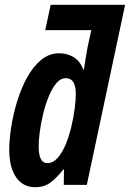

<svg xmlns="http://www.w3.org/2000/svg" viewBox="-20 -780 548 810"><path d="M127.9 9.8Q77.1 9.8 48.1 -32Q19 -73.7 19 -147.9Q19 -190.4 27.3 -243.9Q35.6 -297.4 52.2 -352.1Q68.8 -406.7 94 -452.6Q119.1 -498.5 153.1 -526.9Q187 -555.2 230 -555.2Q264.6 -555.2 291.5 -538.3Q318.4 -521.5 331.1 -486.8H334Q337.9 -514.2 342 -538.1Q346.2 -562 349.1 -579.1L365.2 -652.8H170.9L193.8 -759.8H507.8L346.2 0H249L250 -64.9H247.1Q218.8 -29.3 192.6 -9.8Q166.5 9.8 127.9 9.8ZM179.2 -91.8Q203.6 -91.8 223.1 -113.8Q242.7 -135.7 257.1 -170.7Q271.5 -205.6 281 -245.6Q290.5 -285.6 295.2 -322.5Q299.8 -359.4 299.8 -383.8Q299.8 -450.2 257.8 -450.2Q235.4 -450.2 217.3 -428.5Q199.2 -406.7 185.3 -372.3Q171.4 -337.9 161.9 -298.6Q152.3 -259.3 147.7 -223.1Q143.1 -187 143.1 -163.1Q143.1 -91.8 179.2 -91.8Z"/></svg>

Font: Open Sans Condensed
Style: Bold Italic
Weight: 700
Width: 3
Italic angle: -12°
Designer: Monotype Design Team
Foundry: Monotype Imaging Inc.
Version: Version 3.003; ttfautohint (v1.8.4)